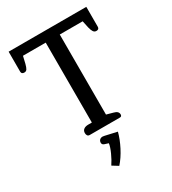

<svg xmlns="http://www.w3.org/2000/svg" viewBox="-224 -812 1060 1184"><g transform="rotate(-30 306.0 -219.5)"><path d="M186 -25Q186 -42 198 -51Q210 -60 231 -60H256V-629H94L82 -578Q76 -555 69.5 -545Q63 -535 50 -535Q30 -535 30 -553V-695H583V-553Q583 -535 563 -535Q550 -535 542.5 -546Q535 -557 530 -578L519 -629H356V-59L403 -46Q435 -38 435 -15Q435 0 421 0H206Q196 0 191 -7Q186 -14 186 -25ZM227 230Q246 202 263 164.5Q280 127 283 103L255 94Q241 89 241 76Q241 63 249 55.5Q257 48 270 48Q273 48 283 50L367 69Q355 116 328.5 167.5Q302 219 269 256Z"/></g></svg>

Font: Maitree Medium
Style: Regular
Weight: 500
Designer: CadsonDemak Team
Foundry: CadsonDemak
Version: Version 1.000